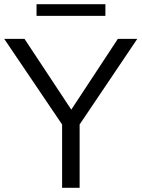

<svg xmlns="http://www.w3.org/2000/svg" viewBox="-32 -889 670 909"><path d="M262 0V-329L280 -273L-12 -705H84L316 -354H295L526 -705H618L327 -273L345 -329V0ZM141 -814V-869H467V-814Z"/></svg>

Font: Mulish ExtraLight
Style: Regular
Weight: 400
Version: Version 3.603